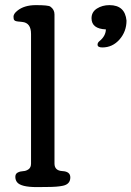

<svg xmlns="http://www.w3.org/2000/svg" viewBox="-20 -744 523 764"><path d="M401.4 -627Q344.2 -629.4 344.2 -671.4Q344.2 -696.3 365.7 -710Q387.2 -723.6 415.5 -723.6Q477.5 -723.6 483.4 -662.1Q483.4 -618.7 455.6 -586.9Q427.7 -555.2 387.2 -555.2Q368.2 -555.2 368.2 -566.4Q368.2 -574.2 375.5 -580.1Q400.4 -600.1 401.4 -627ZM168.9 0 127 0.5Q63 0.5 47.9 -19Q41 -27.8 41 -40.3Q41 -52.7 50.8 -57.6Q60.5 -62.5 72.3 -63Q84 -63.5 93.8 -70.6Q103.5 -77.6 103.5 -93.3V-608.9Q103.5 -653.3 68.4 -656.7Q64.9 -657.2 59.6 -657.7Q54.2 -658.2 51.8 -658.4Q49.3 -658.7 45.7 -659.4Q42 -660.2 40.3 -661.1Q38.6 -662.1 37.1 -663.6Q33.7 -666.5 33.7 -677.7Q33.7 -689 48.8 -701.2Q76.2 -723.6 122.6 -723.6Q171.9 -723.6 180.2 -717.8Q196.8 -706.1 196.8 -687V-93.3Q196.8 -64.9 228.3 -63.2Q259.8 -61.5 259.8 -38.1Q259.8 -11.2 230.5 -4.9Q208 0 168.9 0Z"/></svg>

Font: Corben
Style: Regular
Weight: 400
Designer: vernon adams
Foundry: vernon adams
Version: Version 1.101